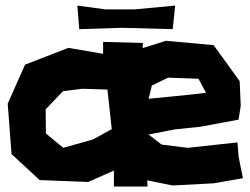

<svg xmlns="http://www.w3.org/2000/svg" viewBox="-20 -649 900 692"><path d="M258.8 -628.9 265.6 -543.9 418.9 -548.8 602.5 -543.9 611.3 -628.9 464.8 -615.2H359.4ZM207 -320.3 276.4 -329.1 367.2 -326.2 382.8 -183.6 315.4 -146.5 208 -116.2 145.5 -168 144.5 -254.9ZM722.7 -314.5 652.3 -306.6 515.6 -293 527.3 -340.8 585.9 -369.1 695.3 -365.2ZM839.8 -217.8 847.7 -267.6 843.8 -356.4 750 -486.3 578.1 -502 494.1 -475.6 495.1 -494.1 351.6 -498V-455.1L226.6 -476.6L70.3 -416L7.8 -275.4L21.5 -93.8L123 0L297.9 6.8L390.6 -34.2V23.4H511.7L510.7 1L601.6 19.5L750 11.7L855.5 -6.8L839.8 -85L835.9 -135.7L656.2 -116.2L562.5 -127.9L515.6 -164.1L609.4 -182.6L703.1 -192.4Z"/></svg>

Font: MaokenAssortedSans-Lite
Style: Lite
Weight: 400
Version: Version 1.400